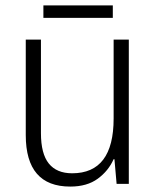

<svg xmlns="http://www.w3.org/2000/svg" viewBox="-20 -678 576 708"><path d="M455 -532V0H410L402 -91H399Q380 -48 340.5 -19Q301 10 239 10Q75 10 75 -180V-532H131V-187Q131 -111 160 -75Q189 -39 246 -39Q399 -39 399 -241V-532ZM396 -658V-612H140V-658Z"/></svg>

Font: Noto Sans Sinhala UI SemiCondensed Light
Style: Regular
Weight: 300
Width: 4
Designer: Jelle Bosma - Monotype Design Team
Foundry: Monotype Imaging Inc.
Version: Version 2.006; ttfautohint (v1.8.4.7-5d5b)